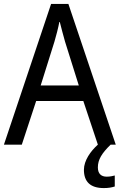

<svg xmlns="http://www.w3.org/2000/svg" viewBox="-20 -736 610 977"><path d="M478 0C441 33 407 81 407 128C407 188 439 221 508 221C532 221 548 218 564 213V157C555 159 542 163 523 163C494 163 478 147 478 116C478 76 498 44 543 0H569L328 -716H240L0 0H91L164 -222H404ZM311 -524 381 -301H187L257 -524C265 -551 276 -592 283 -629C289 -602 305 -547 311 -524Z"/></svg>

Font: Noto Sans Arabic SemCond
Style: Regular
Weight: 400
Width: 4
Designer: Monotype Design Team, Nadine Chahine, Nizar Qandah and Khaled Hosny
Foundry: Monotype Imaging Inc.
Version: Version 2.012